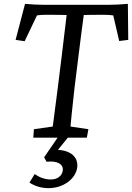

<svg xmlns="http://www.w3.org/2000/svg" viewBox="-20 -715 686 997"><path d="M644 -695C606 -692 577 -690 543 -690H210C174 -690 146 -692 110 -695L61 -508L108 -501L172 -635C184 -637 200 -638 210 -638H256C272 -638 303 -638 326 -637C324 -618 311 -509 301 -428L280 -259C267 -156 256 -77 254 -58L156 -44L153 0H279L209 102L222 125C279 118 310 139 306 170C302 201 275 217 244 217C212 217 183 205 160 189L133 233C161 252 196 262 232 262C308 262 373 215 381 154C387 100 347 67 281 63L332 0H431L439 -44L346 -58C348 -77 355 -156 367 -259L388 -428C398 -509 412 -618 415 -637C437 -638 470 -638 486 -638H527C538 -638 556 -637 568 -635L599 -502L646 -508Z"/></svg>

Font: TPK Tissa Web
Style: Italic
Weight: 400
Italic angle: -7°
Designer: Jacques Le Bailly, Suppakit Chalermlarp | Katatrad Co.,Ltd.
Foundry: Jacques Le Bailly, Cadson Demak Co.,Ltd.
Version: Version 5.000;Glyphs 3.1.2 (3151)